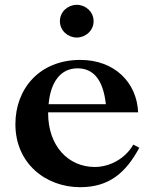

<svg xmlns="http://www.w3.org/2000/svg" viewBox="-20 -767 638 798"><path d="M299 -611C263 -611 229 -639 229 -679C229 -719 263 -747 299 -747C335 -747 369 -719 369 -679C369 -639 335 -611 299 -611ZM44 -251C44 -86 172 11 313 11C432 11 502 -47 559 -153L534 -166C500 -106 434 -73 374 -73C264 -73 180 -160 180 -297V-300H554C549 -425 455 -518 314 -518C143 -518 44 -397 44 -251ZM182 -334C190 -426 232 -483 302 -483C364 -483 408 -442 420 -334Z"/></svg>

Font: Ortica Linear
Style: Bold
Weight: 700
Designer: Benedetta Bovani
Foundry: Collletttivo
Version: Version 2.000;Glyphs 3.1.2 (3151)